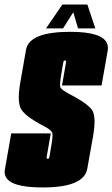

<svg xmlns="http://www.w3.org/2000/svg" viewBox="-52 -821 495 845"><path d="M135.5 4Q-8 4 -28 -46Q-33.5 -59 -30.5 -75Q-16.5 -154 -2.5 -234H171.5Q155 -140 153.5 -131Q152.5 -125 155 -123Q156 -122 158 -122Q164 -122 165.5 -131Q167 -140 173.5 -178Q181 -220 178.5 -234Q176 -248 141 -266Q52.5 -312 38 -346.5Q23.5 -381 38 -462Q48.5 -523 62.5 -602Q76.5 -681 257.5 -681Q397 -681 419 -630.5Q425 -616 422 -598Q407 -515 395 -445H221Q237 -537 238.5 -546Q239.5 -552 237 -554Q236 -555 234 -555Q228 -555 226.5 -546Q225 -537 219 -503Q209.5 -448 213.5 -437Q217.5 -426 257.5 -405Q340 -362 355.8 -332Q371.5 -302 357.5 -221Q346.5 -160 332 -78Q317.5 4 135.5 4ZM150.5 -696 222.5 -801H332.5L367.5 -696H291.5L270.5 -767L225.5 -696Z"/></svg>

Font: Anybody UltraCondensed Black
Style: Italic
Weight: 900
Width: 1
Italic angle: -10°
Designer: Tyler Finck
Foundry: Etcetera Type Company
Version: Version 1.010; ttfautohint (v1.8.3) -l 8 -r 50 -G 200 -x 14 